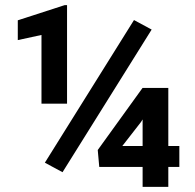

<svg xmlns="http://www.w3.org/2000/svg" viewBox="-20 -728 758 748"><path d="M635.7 -159.2H678.7V-77.6H635.7V0H535.6V-77.6H366.7L360.8 -143.6L535.2 -385.3H635.7ZM456.5 -159.2H535.6V-262.7L528.8 -252ZM241.2 -324.2H141.6V-591.8L49.3 -571.8V-648.9L231.9 -708H241.2ZM223.6 -57.1 154.8 -94.2 502 -649.9 570.8 -612.8Z"/></svg>

Font: TypoPRO Roboto
Style: Bold
Weight: 700
Designer: Google
Version: Version 2.136; 2016